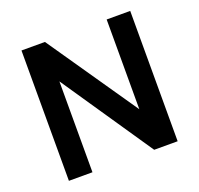

<svg xmlns="http://www.w3.org/2000/svg" viewBox="-122 -834 1005 969"><g transform="rotate(-20 380.0 -350.0)"><path d="M88.5 0V-700H214.5L546 -218V-700H672.5V0H546.5L215 -488V0Z"/></g></svg>

Font: Geologica Medium
Style: Regular
Weight: 500
Designer: Sindre Bremnes, Frode Helland
Foundry: Monokrom Skriftforlag AS
Version: Version 1.010;gftools[0.9.28]